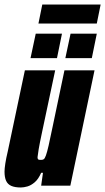

<svg xmlns="http://www.w3.org/2000/svg" viewBox="-21 -821 465 849"><path d="M71 8Q45 8 29 1Q13 -6 6 -21.5Q-1 -37 -1 -62Q-1 -75 2.5 -98Q6 -121 13 -150L89 -510H223L164 -232Q154 -185 150 -161Q146 -137 145 -126Q145 -121 146.5 -118Q148 -115 152 -114.5Q156 -114 161 -114Q168 -114 172.5 -117Q177 -120 182 -133.5Q187 -147 194 -177.5Q201 -208 212 -262L264 -510H397L290 0H161L169 -57H161Q149 -29 132.5 -15Q116 -1 100 3.5Q84 8 71 8ZM268 -564 291 -672H407L385 -564ZM114 -564 137 -672H253L231 -564ZM149 -717 166 -801H424L407 -717Z"/></svg>

Font: Saira ExtraCondensed Black
Style: Italic
Weight: 900
Width: 2
Italic angle: -12°
Designer: Hector Gatti with collaboration of the Omnibus-Type team
Foundry: Omnibus-Type
Version: Version 1.101